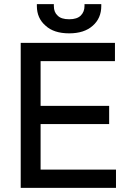

<svg xmlns="http://www.w3.org/2000/svg" viewBox="-20 -907 611 927"><path d="M540 0H80V-700H535V-612H176V-396H507V-308H176V-88H540ZM428 -783Q387 -746 314 -746Q240 -746 200 -783Q158 -819 158 -878V-881V-887H240V-881V-878Q240 -848 258 -832Q275 -814 314 -814Q352 -814 370 -832Q388 -850 388 -878V-881V-887H469V-881V-878Q469 -819 428 -783Z"/></svg>

Font: Rilu
Style: Bold
Weight: 500
Designer: Alí Sinisterra
Foundry: Alí Sinisterra
Version: ""